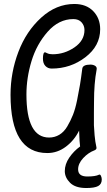

<svg xmlns="http://www.w3.org/2000/svg" viewBox="-20 -730 536 966"><path d="M240 -385Q221 -385 208.5 -398Q196 -411 196 -435Q196 -467 207 -467Q208 -467 218 -462Q228 -457 245 -457Q304 -457 354.5 -491.5Q405 -526 405 -579Q405 -601 390.5 -617.5Q376 -634 349 -634Q276 -634 220 -570.5Q164 -507 138.5 -422.5Q113 -338 113 -255Q113 -38 227 -38Q255 -38 278.5 -52Q302 -66 318.5 -94Q335 -122 347 -152Q359 -182 368 -226.5Q377 -271 382.5 -304Q388 -337 394 -385Q397 -405 435 -405Q449 -405 459 -398.5Q469 -392 466 -379Q453 -311 453 -216Q453 -208 452.5 -163Q452 -118 452.5 -100Q453 -82 456 -49Q459 -16 465 10Q468 21 456 26Q424 38 398.5 65.5Q373 93 373 122Q373 158 419 158Q460 158 478 149Q484 146 488 155Q492 164 492 173Q492 196 474 206Q456 216 414 216Q359 216 332.5 189.5Q306 163 306 131Q306 96 328.5 63Q351 30 383 7Q380 -11 378 -73Q354 -24 311.5 8Q269 40 218 40Q33 40 33 -253Q33 -365 72.5 -469Q112 -573 187.5 -641.5Q263 -710 354 -710Q414 -710 449 -674Q484 -638 484 -583Q484 -499 409.5 -442Q335 -385 240 -385Z"/></svg>

Font: Grand Hotel
Style: Regular
Weight: 400
Designer: Brian J. Bonislawsky & Jim Lyles for Astigmatic (AOETI)
Foundry: Astigmatic (AOETI)
Version: Version 001.000